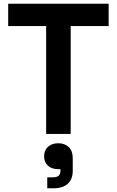

<svg xmlns="http://www.w3.org/2000/svg" viewBox="-20 -720 628 1032"><path d="M228 0V-580H24V-700H564V-580H360V0ZM234 292V233H264Q287 233 296 224Q305 215 305 195V189H292Q257 189 237 170Q217 151 217 120Q217 88 238 69Q259 50 293 50Q328 50 349.5 70.5Q371 91 371 130V198Q371 243 344.5 267.5Q318 292 267 292Z"/></svg>

Font: Space Grotesk Light
Style: Bold
Weight: 700
Version: Version 2.000